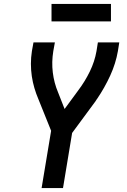

<svg xmlns="http://www.w3.org/2000/svg" viewBox="-20 -949 640 969"><path d="M190 0 238 -289 174 -448Q162 -476 153.5 -505Q145 -534 140.5 -564.5Q136 -595 136 -627Q136 -659 141 -691L149 -735H257L249 -691Q240 -636 246.5 -583Q253 -530 273 -483L306 -399L375 -493Q409 -538 433.5 -588.5Q458 -639 467 -691L474 -735H582L575 -691Q564 -628 536 -567Q508 -506 470 -450L469 -449Q467 -446 465.5 -443.5Q464 -441 462 -438L344 -278L298 0ZM240 -841V-929H540V-841Z"/></svg>

Font: Iosevka Curly SmBdEx
Style: Italic
Weight: 600
Width: 7
Italic angle: -9°
Monospace: yes
Designer: Belleve Invis
Foundry: Belleve Invis
Version: Version 11.1.0; ttfautohint (v1.8.3)